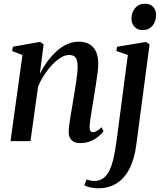

<svg xmlns="http://www.w3.org/2000/svg" viewBox="-20 -760 864 1034"><path d="M194.5 -362.5Q212 -397 234.5 -428Q257 -459 284 -483.5Q311 -508 341 -521.8Q371 -535.5 403.5 -535.5Q454.5 -535.5 481.8 -505.5Q509 -475.5 509 -416Q509 -395 505.2 -365.8Q501.5 -336.5 496.2 -303.5Q491 -270.5 486 -239Q481.5 -210.5 476.2 -179.8Q471 -149 467.2 -122.2Q463.5 -95.5 462.5 -77.5Q462.5 -61.5 467 -54.8Q471.5 -48 479.5 -48Q489 -48 500.5 -54Q512 -60 526.5 -75L537.5 -53Q529 -41 511.5 -26Q494 -11 469 -0.2Q444 10.5 411 10.5Q392.5 10.5 378.5 3.8Q364.5 -3 357 -16.8Q349.5 -30.5 350 -51Q350 -62.5 352.2 -82Q354.5 -101.5 358.5 -125.5Q362.5 -149.5 366.8 -175.2Q371 -201 375 -225Q379 -249 383 -273.5Q387 -298 390.5 -321.2Q394 -344.5 396 -364.8Q398 -385 398 -400.5Q398 -423.5 393.2 -437.5Q388.5 -451.5 378.5 -457.8Q368.5 -464 351 -464Q331.5 -464 308 -450Q284.5 -436 261.5 -411.8Q238.5 -387.5 218.5 -357Q198.5 -326.5 185 -293L144 0H36.5L101 -463.5L45.5 -485L49.5 -508.5L196 -534.5L215 -521.5ZM714 20Q703.5 99 676 151Q648.5 203 606.2 228.5Q564 254 509.5 254Q486.5 254 466.2 249.5Q446 245 434 237.5L446 206.5Q454 209.5 465.5 212Q477 214.5 487.5 214.5Q515.5 214.5 535.5 200.2Q555.5 186 569 158.5Q582.5 131 591.8 90.2Q601 49.5 608 -3.5L668.5 -464L606.5 -485.5L610.5 -508L765.5 -534L785.5 -521.5ZM747 -598Q720 -598 704 -616Q688 -634 688 -659.5Q688.5 -694.5 708.2 -717.2Q728 -740 760.5 -740Q790 -740 805.5 -722Q821 -704 820.5 -679.5Q820.5 -644.5 801 -621.2Q781.5 -598 747 -598Z"/></svg>

Font: Merriweather 96pt Medium
Style: Italic
Weight: 500
Italic angle: -7.8°
Version: Version 2.101